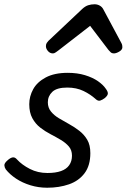

<svg xmlns="http://www.w3.org/2000/svg" viewBox="-24 -860 593 899"><path d="M197 19Q156 19 118.5 7.5Q81 -4 51.5 -23.5Q22 -43 3 -67Q-3 -76 -3.5 -86Q-4 -96 11 -109Q24 -121 35 -123Q46 -125 56 -113Q79 -88 116 -69Q153 -50 198 -50Q236 -50 261.5 -59Q287 -68 300 -86.5Q313 -105 313 -131Q313 -157 298.5 -174Q284 -191 261.5 -204.5Q239 -218 213 -231.5Q187 -245 164.5 -262.5Q142 -280 127.5 -306.5Q113 -333 113 -372Q113 -409 131.5 -442.5Q150 -476 190.5 -497.5Q231 -519 293 -519Q338 -519 374 -508Q410 -497 434.5 -480Q459 -463 471 -445Q481 -432 481 -422.5Q481 -413 467 -401Q455 -392 445 -389Q435 -386 424 -396Q400 -418 367 -434Q334 -450 291 -450Q242 -450 221 -430Q200 -410 200 -381Q200 -356 214.5 -338Q229 -320 251.5 -306.5Q274 -293 299.5 -279Q325 -265 347.5 -247.5Q370 -230 384.5 -205.5Q399 -181 399 -143Q399 -85 372 -49Q345 -13 299 3Q253 19 197 19ZM223 -610Q210 -610 200.5 -621Q191 -632 191 -644Q191 -653 195 -659Q199 -665 203 -669L361 -818Q375 -831 389 -835.5Q403 -840 419 -840Q432 -840 443.5 -833.5Q455 -827 461 -814L543 -661Q547 -654 548 -649Q549 -644 549 -639Q549 -627 534.5 -618.5Q520 -610 510 -610Q500 -610 494.5 -615Q489 -620 484 -626L398 -739L251 -625Q245 -621 238 -615.5Q231 -610 223 -610Z"/></svg>

Font: Playwrite NO
Style: Regular
Weight: 400
Designer: Veronika Burian, José Scaglione
Foundry: TypeTogether
Version: Version 1.002